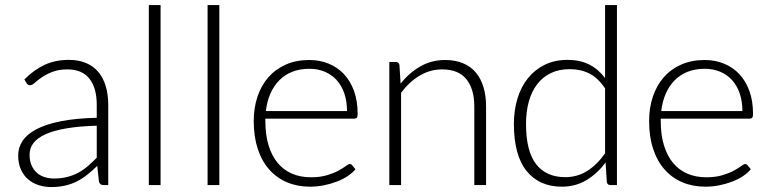

<svg xmlns="http://www.w3.org/2000/svg" viewBox="-20 -748 3110 776"><path d="M398.5 0Q383.5 0 380 -14L373 -77.5Q352.5 -57.5 332.2 -41.5Q312 -25.5 290 -14.5Q268 -3.5 242.5 2.2Q217 8 186.5 8Q161 8 137 0.5Q113 -7 94.5 -22.5Q76 -38 64.8 -62.2Q53.5 -86.5 53.5 -120.5Q53.5 -152 71.5 -179Q89.5 -206 127.8 -226Q166 -246 226.2 -258Q286.5 -270 371 -272V-324Q371 -393 341.2 -430.2Q311.5 -467.5 253 -467.5Q217 -467.5 191.8 -457.5Q166.5 -447.5 149 -435.5Q131.5 -423.5 120.5 -413.5Q109.5 -403.5 102 -403.5Q92 -403.5 87 -412.5L78.5 -427Q117.5 -466 160.5 -486Q203.5 -506 258 -506Q298 -506 328 -493.2Q358 -480.5 377.8 -456.8Q397.5 -433 407.5 -399.2Q417.5 -365.5 417.5 -324V0ZM198.5 -26.5Q227.5 -26.5 251.8 -32.8Q276 -39 296.8 -50.2Q317.5 -61.5 335.5 -77Q353.5 -92.5 371 -110.5V-240Q300 -238 248.8 -229.2Q197.5 -220.5 164.2 -205.5Q131 -190.5 115.2 -169.8Q99.5 -149 99.5 -122.5Q99.5 -97.5 107.8 -79.2Q116 -61 129.5 -49.2Q143 -37.5 161 -32Q179 -26.5 198.5 -26.5Z M629 -727.5V0H581.5V-727.5Z M866.5 -727.5V0H819V-727.5Z M1230 -505.5Q1272 -505.5 1307.8 -491Q1343.5 -476.5 1369.8 -448.8Q1396 -421 1410.8 -380.5Q1425.5 -340 1425.5 -287.5Q1425.5 -276.5 1422.2 -272.5Q1419 -268.5 1412 -268.5H1052.5V-259Q1052.5 -203 1065.5 -160.5Q1078.5 -118 1102.5 -89.2Q1126.5 -60.5 1160.5 -46Q1194.5 -31.5 1236.5 -31.5Q1274 -31.5 1301.5 -39.8Q1329 -48 1347.8 -58.2Q1366.5 -68.5 1377.5 -76.8Q1388.5 -85 1393.5 -85Q1400 -85 1403.5 -80L1416.5 -64Q1404.5 -49 1384.8 -36Q1365 -23 1340.8 -13.8Q1316.5 -4.5 1288.8 1Q1261 6.5 1233 6.5Q1182 6.5 1140 -11.2Q1098 -29 1068 -63Q1038 -97 1021.8 -146.2Q1005.5 -195.5 1005.5 -259Q1005.5 -312.5 1020.8 -357.8Q1036 -403 1064.8 -435.8Q1093.5 -468.5 1135.2 -487Q1177 -505.5 1230 -505.5ZM1230.5 -470Q1192 -470 1161.5 -458Q1131 -446 1108.8 -423.5Q1086.5 -401 1072.8 -369.5Q1059 -338 1054.5 -299H1382.5Q1382.5 -339 1371.5 -370.8Q1360.5 -402.5 1340.5 -424.5Q1320.5 -446.5 1292.5 -458.2Q1264.5 -470 1230.5 -470Z M1553.5 0V-497.5H1579.5Q1592.5 -497.5 1594.5 -485L1599 -410Q1633 -453 1678.2 -479.2Q1723.5 -505.5 1779 -505.5Q1820 -505.5 1851.2 -492.5Q1882.5 -479.5 1903 -455Q1923.5 -430.5 1934 -396Q1944.5 -361.5 1944.5 -318V0H1897V-318Q1897 -388 1865 -427.8Q1833 -467.5 1767 -467.5Q1718 -467.5 1676 -442.2Q1634 -417 1601 -373V0Z M2447 0Q2434.5 0 2432.5 -13L2427.5 -91.5Q2394.5 -46.5 2350.2 -20Q2306 6.5 2251 6.5Q2159.5 6.5 2108.2 -57Q2057 -120.5 2057 -247.5Q2057 -302 2071.2 -349.2Q2085.5 -396.5 2113.2 -431.2Q2141 -466 2181.2 -486Q2221.5 -506 2274 -506Q2324.5 -506 2361.5 -487.2Q2398.5 -468.5 2425.5 -432.5V-727.5H2473.5V0ZM2264.5 -32Q2314 -32 2354 -57.5Q2394 -83 2425.5 -128.5V-391Q2396.5 -433.5 2361.8 -451Q2327 -468.5 2283 -468.5Q2239 -468.5 2206 -452.5Q2173 -436.5 2150.8 -407.2Q2128.5 -378 2117.2 -337.2Q2106 -296.5 2106 -247.5Q2106 -136.5 2147 -84.2Q2188 -32 2264.5 -32Z M2828 -505.5Q2870 -505.5 2905.8 -491Q2941.5 -476.5 2967.8 -448.8Q2994 -421 3008.8 -380.5Q3023.5 -340 3023.5 -287.5Q3023.5 -276.5 3020.2 -272.5Q3017 -268.5 3010 -268.5H2650.5V-259Q2650.5 -203 2663.5 -160.5Q2676.5 -118 2700.5 -89.2Q2724.5 -60.5 2758.5 -46Q2792.5 -31.5 2834.5 -31.5Q2872 -31.5 2899.5 -39.8Q2927 -48 2945.8 -58.2Q2964.5 -68.5 2975.5 -76.8Q2986.5 -85 2991.5 -85Q2998 -85 3001.5 -80L3014.5 -64Q3002.5 -49 2982.8 -36Q2963 -23 2938.8 -13.8Q2914.5 -4.5 2886.8 1Q2859 6.5 2831 6.5Q2780 6.5 2738 -11.2Q2696 -29 2666 -63Q2636 -97 2619.8 -146.2Q2603.5 -195.5 2603.5 -259Q2603.5 -312.5 2618.8 -357.8Q2634 -403 2662.8 -435.8Q2691.5 -468.5 2733.2 -487Q2775 -505.5 2828 -505.5ZM2828.5 -470Q2790 -470 2759.5 -458Q2729 -446 2706.8 -423.5Q2684.5 -401 2670.8 -369.5Q2657 -338 2652.5 -299H2980.5Q2980.5 -339 2969.5 -370.8Q2958.5 -402.5 2938.5 -424.5Q2918.5 -446.5 2890.5 -458.2Q2862.5 -470 2828.5 -470Z"/></svg>

Font: Lato TR Light
Style: Regular
Weight: 300
Designer: Lukasz Dziedzic
Foundry: Lukasz Dziedzic
Version: Version 1.104 2013